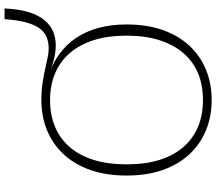

<svg xmlns="http://www.w3.org/2000/svg" viewBox="-73 -856 946 840"><g transform="rotate(-90 400.0 -436.0)"><path d="M382 -21Q447 -21 499 -42.5Q551 -64 587.5 -106.5Q624 -149 644 -211Q664 -273 664 -355Q664 -438 644 -500Q624 -562 587 -604.5Q550 -647 498 -668.5Q446 -690 382 -690Q318 -690 266 -668.5Q214 -647 177 -604.5Q140 -562 120.5 -499.5Q101 -437 101 -355Q101 -273 120.5 -211Q140 -149 177 -106.5Q214 -64 266 -42.5Q318 -21 382 -21ZM518 -672 486 -698Q540 -681 582.5 -650Q625 -619 654 -576Q683 -533 698 -478Q713 -423 713 -355Q713 -267 689 -198Q665 -129 620.5 -81Q576 -33 515.5 -8Q455 17 382 17Q310 17 249.5 -8Q189 -33 144.5 -81Q100 -129 76 -198Q52 -267 52 -355Q52 -444 76 -513Q100 -582 144.5 -630Q189 -678 249.5 -703Q310 -728 382 -728Q422 -728 455.5 -723Q489 -718 516 -712Q543 -706 566 -701Q589 -696 607 -696Q639 -696 662 -707Q685 -718 700 -742Q715 -766 724 -802.5Q733 -839 736 -889H783Q780 -825 766.5 -782Q753 -739 730.5 -713Q708 -687 680.5 -676Q653 -665 621 -665Q605 -665 588 -667.5Q571 -670 553 -675Q535 -680 516 -687Q497 -694 476 -702L518 -697Z"/></g></svg>

Font: Roboto Serif 20pt Thin
Style: Regular
Weight: 250
Version: Version 1.008